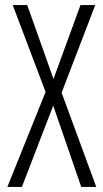

<svg xmlns="http://www.w3.org/2000/svg" viewBox="-20 -734 406 754"><path d="M358 0 222 -370 354 -714H296L190 -424L87 -714H30L159 -373L9 0H66L189 -319L299 0Z"/></svg>

Font: Noto Sans Gujarati UI ExtraCondensed Light
Style: Regular
Weight: 300
Width: 2
Designer: Jelle Bosma - Monotype Design Team, Universal Thirst
Foundry: Monotype Imaging Inc.
Version: Version 2.106